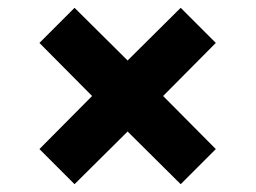

<svg xmlns="http://www.w3.org/2000/svg" viewBox="-20 -502 655 492"><path d="M533 -392 398 -256 533 -120 443 -30 307 -165 171 -30 81 -120 216 -256 81 -392 171 -482 307 -347 443 -482Z"/></svg>

Font: Chivo Black
Style: Regular
Weight: 900
Designer: Hector Gatti
Foundry: Omnibus-Type
Version: Version 1.007